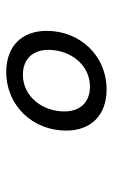

<svg xmlns="http://www.w3.org/2000/svg" viewBox="109 -852 367 626"><g transform="rotate(-90 293.0 -539.5)"><path d="M313.5 -376C424.3 -376 504.9 -462.9 504.9 -571.3C504.9 -651.9 455.1 -703.1 371.1 -703.1C260.3 -703.1 179.7 -616.2 179.7 -507.8C179.7 -427.2 229.5 -376 313.5 -376ZM323.2 -430.2C272 -430.2 242.2 -462.4 242.2 -513.7C242.2 -585.9 291.5 -648.9 361.8 -648.9C412.6 -648.9 442.9 -616.7 442.9 -565.9C442.9 -493.2 393.6 -430.2 323.2 -430.2Z"/></g></svg>

Font: Cascadia Code NF Light
Style: Italic
Weight: 300
Italic angle: -10°
Monospace: yes
Designer: Aaron Bell
Foundry: Saja Typeworks
Version: Version 2404.023